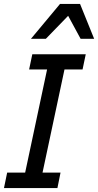

<svg xmlns="http://www.w3.org/2000/svg" viewBox="-25 -950 496 970"><path d="M265.1 0H-4.9L11.2 -78.1H102.1L212.9 -599.1H122.1L138.2 -675.8H408.2L392.1 -599.1H300.8L189.9 -78.1H280.8ZM382.3 -753.9 319.3 -870.1 206.5 -753.9H131.3L278.3 -930.2H379.4L450.7 -753.9Z"/></svg>

Font: Lorenzo Sans
Style: Italic
Weight: 400
Italic angle: -12°
Foundry: Intel Corporation
Version: Version 1.00; ttfautohint (v1.5)